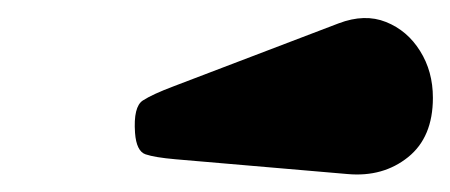

<svg xmlns="http://www.w3.org/2000/svg" viewBox="-20 -864 502 214"><path d="M367.5 -670Q407 -666.5 434.8 -688.8Q462.5 -711 462.5 -755Q462.5 -784.5 448.2 -807.2Q434 -830 410.2 -839.5Q386.5 -849 357.5 -838L174 -768Q150 -759 139.2 -752Q128.5 -745 130.5 -716Q132 -695.5 142.2 -692Q152.5 -688.5 175.5 -686.5Z"/></svg>

Font: Besley Black
Style: Italic
Weight: 900
Italic angle: -13°
Designer: Owen Earl
Foundry: indestructible type*
Version: Version 2.001